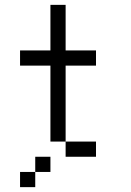

<svg xmlns="http://www.w3.org/2000/svg" viewBox="-20 -645 540 790"><path d="M187.5 62.5V0H125V62.5H62.5V125H125V62.5ZM375 0V-62.5H250V0ZM375 -375V-437.5H250V-625H187.5V-437.5H62.5V-375H187.5V-62.5H250V-375Z"/></svg>

Font: CalcUnifontExMono
Style: Regular
Weight: 500
Version: Version 15.0.06